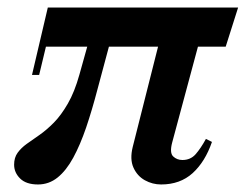

<svg xmlns="http://www.w3.org/2000/svg" viewBox="-20 -480 652 510"><path d="M65 -281 107 -460H612.5L579.5 -356H102L84 -281ZM81 10Q49.5 10 33.5 -5.8Q17.5 -21.5 17.5 -42.5Q17.5 -61.5 26.8 -74.2Q36 -87 51 -97.8Q66 -108.5 84.8 -121.5Q103.5 -134.5 123 -154.2Q142.5 -174 160.2 -204.8Q178 -235.5 191 -282L238 -450H294.5L239 -243Q224.5 -187.5 208.8 -141.2Q193 -95 174.5 -61Q156 -27 133 -8.5Q110 10 81 10ZM408 10Q385 10 364.8 -1.2Q344.5 -12.5 334.5 -34.8Q324.5 -57 332.5 -89.5L416 -420H523L437.5 -102Q430 -74 440 -64.5Q450 -55 464.5 -55Q486 -55 499.5 -70.2Q513 -85.5 527 -111L543 -103Q525 -50.5 491.8 -20.2Q458.5 10 408 10Z"/></svg>

Font: Bodoni Moda 11pt Medium
Style: Italic
Weight: 500
Italic angle: -13°
Designer: Owen Earl
Foundry: indestructible type
Version: Version 2.004